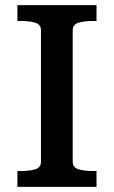

<svg xmlns="http://www.w3.org/2000/svg" viewBox="-20 -730 445 750"><path d="M140 -98V-612Q140 -634 118.5 -641Q97 -648 63 -648H48V-710H357V-648H342Q308 -648 286 -641Q264 -634 264 -612V-98Q264 -76 286 -69Q308 -62 342 -62H357V0H48V-62H63Q97 -62 118.5 -69Q140 -76 140 -98Z"/></svg>

Font: Roboto Serif 20pt Medium
Style: Regular
Weight: 500
Version: Version 1.008